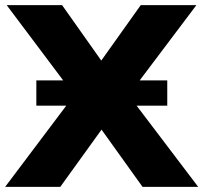

<svg xmlns="http://www.w3.org/2000/svg" viewBox="-48 -725 789 745"><path d="M-28 0 240 -356 -22 -705H193L345 -490L498 -705H714L451 -356L721 0H505L346 -222L186 0ZM93 -315V-413H601V-315Z"/></svg>

Font: Mulish Black
Style: Regular
Weight: 900
Designer: Vernon Adams
Foundry: Vernon Adams
Version: Version 3.603; ttfautohint (v1.8.3)